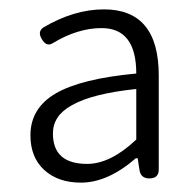

<svg xmlns="http://www.w3.org/2000/svg" viewBox="-20 -828 415 410"><path d="M153 -438Q104 -438 74.5 -465Q45 -492 45 -539Q45 -597 99 -628.5Q153 -660 271 -671Q271 -768 197 -768Q146 -768 93 -736Q79 -727 69 -745Q60 -760 72 -769Q138 -808 202 -808Q319 -808 319 -667V-557V-466Q319 -447 299 -447Q281 -447 278 -464L274 -490H270Q210 -438 153 -438ZM166 -478Q216 -478 271 -530V-584V-638Q176 -628 133 -603Q93 -581 93 -543Q93 -478 166 -478Z"/></svg>

Font: GenSenRounded TW L
Style: Regular
Weight: 300
Version: Version 1.501;PS 1;hotconv 16.6.51;makeotf.lib2.5.65220